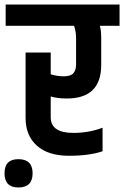

<svg xmlns="http://www.w3.org/2000/svg" viewBox="-59 -683 548 848"><path d="M277 -514Q277 -544 268 -569H-34V-663H469V-569H382Q388 -550 388 -514V-396Q388 -248 236 -248Q195 -248 165 -257V-165Q165 -96 265 -96Q334 -96 394 -119V-15Q336 5 245 5Q154 5 104 -39.5Q54 -84 54 -162V-451H165V-355Q192 -346 222.5 -346Q253 -346 265 -359.5Q277 -373 277 -398ZM22 145Q-39 145 -39 82.5Q-39 20 22 20Q85 20 85 82.5Q85 145 22 145Z"/></svg>

Font: Khand SemiBold
Style: Regular
Weight: 600
Designer: Devanagari: Sanchit Sawaria, Jyotish Sonowal; Latin: Satya Rajpurohit
Foundry: Indian Type Foundry
Version: Version 1.101;PS 1.0;hotconv 1.0.78;makeotf.lib2.5.61930; tt